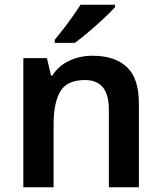

<svg xmlns="http://www.w3.org/2000/svg" viewBox="-20 -786 678 806"><path d="M369 -552Q461 -552 512 -505Q563 -458 563 -353V0H437V-327Q437 -450 337 -450Q261 -450 233 -402Q205 -354 205 -264V0H78V-542H177L194 -469H200Q226 -510 270.5 -531Q315 -552 369 -552ZM463 -766V-756Q446 -737 415.5 -708.5Q385 -680 352 -652Q319 -624 294 -606H210V-619Q225 -637 245 -663Q265 -689 284.5 -716.5Q304 -744 318 -766Z"/></svg>

Font: Noto Sans Cherokee SemiBold
Style: Regular
Weight: 600
Designer: Monotype Design Team
Foundry: Monotype Imaging Inc.
Version: Version 2.001; ttfautohint (v1.8.4.7-5d5b)